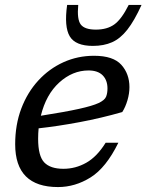

<svg xmlns="http://www.w3.org/2000/svg" viewBox="-20 -748 594 778"><path d="M459.5 -169.5Q410 -68.5 347.2 -29.2Q284.5 10 215 10Q41.5 10 41.5 -163.5Q41.5 -242.5 66.2 -308Q91 -373.5 135 -421.5Q179 -469.5 237 -495.8Q295 -522 361 -522Q439 -522 471.8 -485.2Q504.5 -448.5 504.5 -395Q504.5 -369 496.5 -341.8Q488.5 -314.5 475.5 -294Q390.5 -269.5 302.2 -253Q214 -236.5 136.5 -228Q134.5 -207.5 134.5 -185.5Q134.5 -116 159.2 -90Q184 -64 237 -64Q286 -64 329.5 -88.5Q373 -113 408 -169.5ZM338.5 -462.5Q274 -462.5 220.2 -413.8Q166.5 -365 145.5 -279Q244.5 -294.5 299.8 -306.8Q355 -319 379.5 -330.5Q404 -342 409.8 -356Q415.5 -370 415.5 -389.5Q415.5 -423 396 -442.8Q376.5 -462.5 338.5 -462.5ZM368.5 -628Q414 -628 443.2 -649Q472.5 -670 501.5 -728H553.5Q524.5 -664 496 -627.8Q467.5 -591.5 434 -576.8Q400.5 -562 356.5 -562Q286 -562 262.8 -600.5Q239.5 -639 252 -728H297Q291.5 -669.5 307.2 -648.8Q323 -628 368.5 -628Z"/></svg>

Font: Newsreader Caption
Style: Italic
Weight: 400
Italic angle: -17°
Designer: Hugues Gentile
Foundry: Production Type
Version: Version 1.001